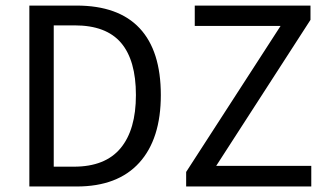

<svg xmlns="http://www.w3.org/2000/svg" viewBox="-20 -676 1188 696"><path d="M86.4 0V-655.8H257.3Q409.2 -655.8 486.1 -573.7Q563 -491.7 563 -331.5Q563 -172.4 484.9 -86.2Q406.7 0 258.3 0ZM174.8 -71.8H248Q361.3 -71.8 417 -138.7Q472.7 -205.6 472.7 -331.5Q472.7 -457.5 418.7 -520.8Q364.7 -584 251 -584H174.8ZM654.8 0V-52.7L997.1 -582H686V-655.8H1105.5V-604L763.7 -74.7H1108.4V0Z"/></svg>

Font: Varta Medium
Style: Regular
Weight: 500
Designer: Joana Correia, Viktoriya Grabowska, Eben Sorkin
Foundry: Sorkin Type Co.
Version: Version 1.004